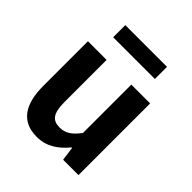

<svg xmlns="http://www.w3.org/2000/svg" viewBox="-212 -908 1061 1061"><g transform="rotate(45 318.5 -377.5)"><path d="M246 14C323 14 376 -24 424 -81H428L439 0H559V-560H412V-182C374 -132 344 -112 299 -112C244 -112 219 -142 219 -229V-560H73V-211C73 -70 125 14 246 14ZM156 -674H482V-769H156Z"/></g></svg>

Font: Noto Sans Mono CJK HK
Style: Bold
Weight: 700
Designer: Ryoko NISHIZUKA 西塚涼子 (kana, bopomofo & ideographs); Paul D. Hunt (Latin, Greek & Cyrillic); Sandoll Communications 산돌커뮤니
Foundry: Adobe
Version: Version 2.004;hotconv 1.0.118;makeotfexe 2.5.65603